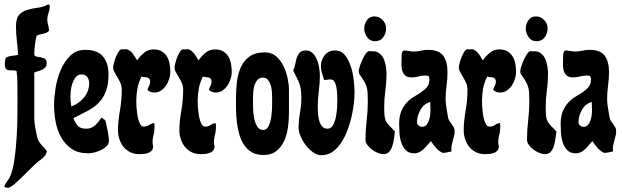

<svg xmlns="http://www.w3.org/2000/svg" viewBox="-27 -729 2960 913"><path d="M203 -709 210 -702Q210 -685 204 -668.5Q198 -652 198 -635Q198 -622 202 -609.5Q206 -597 206 -583Q200 -576 193 -573Q186 -570 178 -568.5Q170 -567 162 -565Q154 -563 147 -559Q142 -537 139 -515.5Q136 -494 136 -471Q136 -465 140.5 -462.5Q145 -460 151.5 -459Q158 -458 164.5 -457Q171 -456 175 -454Q195 -451 195 -429Q195 -416 189 -409Q183 -402 174.5 -398Q166 -394 155.5 -391Q145 -388 136 -384V-170Q136 -147 140.5 -122.5Q145 -98 150 -76Q153 -64 158.5 -55.5Q164 -47 170.5 -40Q177 -33 183.5 -26Q190 -19 196 -9Q193 5 186 13Q179 21 168 29Q154 38 131.5 60Q109 82 85.5 105.5Q62 129 41.5 146.5Q21 164 11 164Q6 164 1.5 162.5Q-3 161 -7 159Q-2 145 6.5 134Q15 123 21 110Q35 79 42.5 24Q50 -31 53 -91Q56 -151 56 -208Q56 -265 56 -300Q56 -323 55.5 -345.5Q55 -368 52 -391Q43 -395 33 -394.5Q23 -394 14.5 -395Q6 -396 1 -402.5Q-4 -409 -4 -426Q-4 -442 0 -454Q14 -462 29 -463.5Q44 -465 59 -468Q57 -501 53 -536.5Q49 -572 49 -604Q49 -643 65 -659.5Q81 -676 104 -682.5Q127 -689 154 -692.5Q181 -696 203 -709Z M378 -492Q436 -492 462.5 -460.5Q489 -429 489 -376Q489 -328 477 -296Q465 -264 443.5 -241.5Q422 -219 391 -202.5Q360 -186 322 -167Q332 -142 344 -129.5Q356 -117 385 -117Q408 -117 426 -134Q444 -151 455 -170Q462 -165 468 -161.5Q474 -158 476 -149Q480 -130 485.5 -104Q491 -78 491 -59Q491 -45 480 -34Q469 -23 453.5 -15.5Q438 -8 421.5 -4Q405 0 393 0Q345 0 314 -21Q283 -42 264 -75.5Q245 -109 237.5 -150Q230 -191 230 -231Q230 -264 237 -309Q244 -354 261 -394.5Q278 -435 306.5 -463.5Q335 -492 378 -492ZM308 -271Q308 -259 309 -247Q310 -235 312 -223Q347 -235 372 -265Q397 -295 397 -333Q397 -350 388.5 -362.5Q380 -375 360 -375Q344 -375 334 -363Q324 -351 318 -334.5Q312 -318 310 -300.5Q308 -283 308 -271Z M553 -495 562 -494Q574 -497 583.5 -492Q593 -487 600.5 -478.5Q608 -470 614 -460Q620 -450 625 -442Q639 -462 658 -478Q677 -494 703 -494Q727 -494 742.5 -484.5Q758 -475 767 -460Q776 -445 779.5 -425.5Q783 -406 783 -386Q783 -371 777.5 -353.5Q772 -336 762.5 -322Q753 -308 739 -298.5Q725 -289 707 -289Q687 -289 674 -302Q677 -312 682 -321Q687 -330 687 -341Q687 -350 683 -354.5Q679 -359 673 -360.5Q667 -362 659.5 -362.5Q652 -363 646 -365Q632 -338 626.5 -308.5Q621 -279 621 -249Q621 -237 622 -220.5Q623 -204 625.5 -186.5Q628 -169 633 -154Q638 -139 646 -130Q652 -127 658 -127Q671 -127 682 -134.5Q693 -142 706 -144Q707 -139 707.5 -135.5Q708 -132 708 -127Q708 -105 702.5 -85Q697 -65 699 -43Q701 -40 701 -33Q701 -20 694 -12.5Q687 -5 677 -1.5Q667 2 655.5 3Q644 4 635 4Q611 4 592 -5.5Q573 -15 560.5 -30.5Q548 -46 541 -66.5Q534 -87 534 -110Q534 -151 543 -201.5Q552 -252 552 -302Q552 -320 545.5 -334.5Q539 -349 531.5 -361.5Q524 -374 517.5 -385.5Q511 -397 511 -408Q511 -414 514.5 -428.5Q518 -443 524 -458Q530 -473 537.5 -484Q545 -495 553 -495Z M845 -495 854 -494Q866 -497 875.5 -492Q885 -487 892.5 -478.5Q900 -470 906 -460Q912 -450 917 -442Q931 -462 950 -478Q969 -494 995 -494Q1019 -494 1034.5 -484.5Q1050 -475 1059 -460Q1068 -445 1071.5 -425.5Q1075 -406 1075 -386Q1075 -371 1069.5 -353.5Q1064 -336 1054.5 -322Q1045 -308 1031 -298.5Q1017 -289 999 -289Q979 -289 966 -302Q969 -312 974 -321Q979 -330 979 -341Q979 -350 975 -354.5Q971 -359 965 -360.5Q959 -362 951.5 -362.5Q944 -363 938 -365Q924 -338 918.5 -308.5Q913 -279 913 -249Q913 -237 914 -220.5Q915 -204 917.5 -186.5Q920 -169 925 -154Q930 -139 938 -130Q944 -127 950 -127Q963 -127 974 -134.5Q985 -142 998 -144Q999 -139 999.5 -135.5Q1000 -132 1000 -127Q1000 -105 994.5 -85Q989 -65 991 -43Q993 -40 993 -33Q993 -20 986 -12.5Q979 -5 969 -1.5Q959 2 947.5 3Q936 4 927 4Q903 4 884 -5.5Q865 -15 852.5 -30.5Q840 -46 833 -66.5Q826 -87 826 -110Q826 -151 835 -201.5Q844 -252 844 -302Q844 -320 837.5 -334.5Q831 -349 823.5 -361.5Q816 -374 809.5 -385.5Q803 -397 803 -408Q803 -414 806.5 -428.5Q810 -443 816 -458Q822 -473 829.5 -484Q837 -495 845 -495Z M1234 -480Q1264 -480 1285.5 -461.5Q1307 -443 1320.5 -416Q1334 -389 1340.5 -358Q1347 -327 1347 -303V-189Q1347 -159 1342.5 -124.5Q1338 -90 1325 -60.5Q1312 -31 1288 -11.5Q1264 8 1226 8Q1193 8 1170.5 -5Q1148 -18 1133.5 -40Q1119 -62 1111 -89.5Q1103 -117 1099.5 -146.5Q1096 -176 1095.5 -204.5Q1095 -233 1095 -256Q1095 -294 1099 -334Q1103 -374 1117 -406.5Q1131 -439 1158.5 -459.5Q1186 -480 1234 -480ZM1176 -247Q1176 -234 1176.5 -211.5Q1177 -189 1181.5 -166.5Q1186 -144 1196 -127.5Q1206 -111 1224 -111Q1242 -111 1251 -131Q1260 -151 1263.5 -178Q1267 -205 1267 -232Q1267 -259 1267 -272Q1267 -282 1265.5 -297.5Q1264 -313 1259.5 -326.5Q1255 -340 1246.5 -350Q1238 -360 1224 -360Q1206 -360 1196 -347.5Q1186 -335 1181.5 -317Q1177 -299 1176.5 -279.5Q1176 -260 1176 -247Z M1427 -489Q1447 -489 1460 -476Q1473 -463 1480.5 -444.5Q1488 -426 1491 -405.5Q1494 -385 1494 -370Q1494 -332 1489 -295.5Q1484 -259 1484 -221Q1484 -209 1485 -191Q1486 -173 1490.5 -156.5Q1495 -140 1504.5 -128.5Q1514 -117 1531 -117Q1547 -117 1556.5 -134Q1566 -151 1570.5 -174Q1575 -197 1576 -219.5Q1577 -242 1577 -254Q1577 -263 1576.5 -275.5Q1576 -288 1574.5 -301.5Q1573 -315 1569.5 -326.5Q1566 -338 1560 -345Q1552 -353 1538 -351Q1524 -349 1514 -349Q1509 -365 1504 -381.5Q1499 -398 1499 -415Q1499 -444 1517 -466.5Q1535 -489 1566 -489Q1596 -489 1614 -466Q1632 -443 1642 -410.5Q1652 -378 1655.5 -344Q1659 -310 1659 -289Q1659 -267 1655.5 -236.5Q1652 -206 1644.5 -173Q1637 -140 1624.5 -107.5Q1612 -75 1594.5 -49Q1577 -23 1554 -7Q1531 9 1501 9Q1481 9 1462 -4.5Q1443 -18 1427.5 -38Q1412 -58 1402.5 -80.5Q1393 -103 1393 -121Q1393 -156 1399.5 -192.5Q1406 -229 1406 -266Q1406 -288 1403.5 -304Q1401 -320 1396 -333.5Q1391 -347 1383.5 -361Q1376 -375 1367 -394Q1374 -407 1377 -424Q1380 -441 1384.5 -455Q1389 -469 1398 -479Q1407 -489 1427 -489Z M1753 -651Q1776 -651 1792.5 -634Q1809 -617 1809 -594Q1809 -571 1795.5 -552Q1782 -533 1756 -533Q1732 -533 1718.5 -552.5Q1705 -572 1705 -594Q1705 -614 1717.5 -632.5Q1730 -651 1753 -651ZM1729 -486Q1735 -486 1739 -485Q1761 -487 1775.5 -476.5Q1790 -466 1797.5 -449.5Q1805 -433 1808 -413Q1811 -393 1811 -377Q1811 -338 1805.5 -299Q1800 -260 1800 -220Q1800 -194 1801.5 -179.5Q1803 -165 1808 -154Q1813 -143 1823.5 -132Q1834 -121 1851 -104Q1849 -89 1846.5 -70.5Q1844 -52 1839 -35.5Q1834 -19 1824 -7.5Q1814 4 1796 4Q1784 4 1769.5 -2Q1755 -8 1742 -17.5Q1729 -27 1720 -39.5Q1711 -52 1711 -64Q1711 -110 1716.5 -155.5Q1722 -201 1722 -247Q1722 -272 1721 -288.5Q1720 -305 1715.5 -318.5Q1711 -332 1702.5 -346Q1694 -360 1680 -380L1679 -391Q1679 -398 1684 -414Q1689 -430 1696.5 -446Q1704 -462 1712.5 -474Q1721 -486 1729 -486Z M1893 -489Q1905 -489 1917 -486.5Q1929 -484 1941 -484Q1958 -484 1974.5 -488Q1991 -492 2008 -492Q2061 -492 2081 -463.5Q2101 -435 2101 -387Q2101 -355 2096.5 -322.5Q2092 -290 2092 -258Q2092 -238 2096 -216Q2100 -194 2103 -174Q2104 -163 2109.5 -155Q2115 -147 2120.5 -139.5Q2126 -132 2130.5 -124Q2135 -116 2135 -106Q2135 -93 2132 -82Q2129 -71 2126 -59.5Q2123 -48 2120.5 -36Q2118 -24 2120 -9Q2109 -7 2099 -4.5Q2089 -2 2078 -2Q2060 -10 2046.5 -25.5Q2033 -41 2022 -58Q2013 -49 2005 -39Q1997 -29 1988 -20.5Q1979 -12 1968 -6Q1957 0 1943 0Q1917 0 1902.5 -15Q1888 -30 1881 -51.5Q1874 -73 1872.5 -97Q1871 -121 1871 -139Q1871 -176 1881.5 -200.5Q1892 -225 1908 -242Q1924 -259 1943 -270Q1962 -281 1978 -292Q1994 -303 2004.5 -316.5Q2015 -330 2015 -351Q2015 -362 2011.5 -366Q2008 -370 1997 -370Q1980 -370 1963.5 -365.5Q1947 -361 1930 -361Q1908 -361 1898 -371.5Q1888 -382 1884.5 -398Q1881 -414 1882 -433Q1883 -452 1883 -468Q1883 -474 1885 -479.5Q1887 -485 1893 -489ZM1956 -149Q1956 -139 1963 -132.5Q1970 -126 1980 -126Q1993 -126 2000.5 -134.5Q2008 -143 2012.5 -155.5Q2017 -168 2018.5 -181.5Q2020 -195 2020 -204L2019 -244Q1989 -236 1972.5 -207Q1956 -178 1956 -149Z M2197 -495 2206 -494Q2218 -497 2227.5 -492Q2237 -487 2244.5 -478.5Q2252 -470 2258 -460Q2264 -450 2269 -442Q2283 -462 2302 -478Q2321 -494 2347 -494Q2371 -494 2386.5 -484.5Q2402 -475 2411 -460Q2420 -445 2423.5 -425.5Q2427 -406 2427 -386Q2427 -371 2421.5 -353.5Q2416 -336 2406.5 -322Q2397 -308 2383 -298.5Q2369 -289 2351 -289Q2331 -289 2318 -302Q2321 -312 2326 -321Q2331 -330 2331 -341Q2331 -350 2327 -354.5Q2323 -359 2317 -360.5Q2311 -362 2303.5 -362.5Q2296 -363 2290 -365Q2276 -338 2270.5 -308.5Q2265 -279 2265 -249Q2265 -237 2266 -220.5Q2267 -204 2269.5 -186.5Q2272 -169 2277 -154Q2282 -139 2290 -130Q2296 -127 2302 -127Q2315 -127 2326 -134.5Q2337 -142 2350 -144Q2351 -139 2351.5 -135.5Q2352 -132 2352 -127Q2352 -105 2346.5 -85Q2341 -65 2343 -43Q2345 -40 2345 -33Q2345 -20 2338 -12.5Q2331 -5 2321 -1.5Q2311 2 2299.5 3Q2288 4 2279 4Q2255 4 2236 -5.5Q2217 -15 2204.5 -30.5Q2192 -46 2185 -66.5Q2178 -87 2178 -110Q2178 -151 2187 -201.5Q2196 -252 2196 -302Q2196 -320 2189.5 -334.5Q2183 -349 2175.5 -361.5Q2168 -374 2161.5 -385.5Q2155 -397 2155 -408Q2155 -414 2158.5 -428.5Q2162 -443 2168 -458Q2174 -473 2181.5 -484Q2189 -495 2197 -495Z M2521 -651Q2544 -651 2560.5 -634Q2577 -617 2577 -594Q2577 -571 2563.5 -552Q2550 -533 2524 -533Q2500 -533 2486.5 -552.5Q2473 -572 2473 -594Q2473 -614 2485.5 -632.5Q2498 -651 2521 -651ZM2497 -486Q2503 -486 2507 -485Q2529 -487 2543.5 -476.5Q2558 -466 2565.5 -449.5Q2573 -433 2576 -413Q2579 -393 2579 -377Q2579 -338 2573.5 -299Q2568 -260 2568 -220Q2568 -194 2569.5 -179.5Q2571 -165 2576 -154Q2581 -143 2591.5 -132Q2602 -121 2619 -104Q2617 -89 2614.5 -70.5Q2612 -52 2607 -35.5Q2602 -19 2592 -7.5Q2582 4 2564 4Q2552 4 2537.5 -2Q2523 -8 2510 -17.5Q2497 -27 2488 -39.5Q2479 -52 2479 -64Q2479 -110 2484.5 -155.5Q2490 -201 2490 -247Q2490 -272 2489 -288.5Q2488 -305 2483.5 -318.5Q2479 -332 2470.5 -346Q2462 -360 2448 -380L2447 -391Q2447 -398 2452 -414Q2457 -430 2464.5 -446Q2472 -462 2480.5 -474Q2489 -486 2497 -486Z M2661 -489Q2673 -489 2685 -486.5Q2697 -484 2709 -484Q2726 -484 2742.5 -488Q2759 -492 2776 -492Q2829 -492 2849 -463.5Q2869 -435 2869 -387Q2869 -355 2864.5 -322.5Q2860 -290 2860 -258Q2860 -238 2864 -216Q2868 -194 2871 -174Q2872 -163 2877.5 -155Q2883 -147 2888.5 -139.5Q2894 -132 2898.5 -124Q2903 -116 2903 -106Q2903 -93 2900 -82Q2897 -71 2894 -59.5Q2891 -48 2888.5 -36Q2886 -24 2888 -9Q2877 -7 2867 -4.5Q2857 -2 2846 -2Q2828 -10 2814.5 -25.5Q2801 -41 2790 -58Q2781 -49 2773 -39Q2765 -29 2756 -20.5Q2747 -12 2736 -6Q2725 0 2711 0Q2685 0 2670.5 -15Q2656 -30 2649 -51.5Q2642 -73 2640.5 -97Q2639 -121 2639 -139Q2639 -176 2649.5 -200.5Q2660 -225 2676 -242Q2692 -259 2711 -270Q2730 -281 2746 -292Q2762 -303 2772.5 -316.5Q2783 -330 2783 -351Q2783 -362 2779.5 -366Q2776 -370 2765 -370Q2748 -370 2731.5 -365.5Q2715 -361 2698 -361Q2676 -361 2666 -371.5Q2656 -382 2652.5 -398Q2649 -414 2650 -433Q2651 -452 2651 -468Q2651 -474 2653 -479.5Q2655 -485 2661 -489ZM2724 -149Q2724 -139 2731 -132.5Q2738 -126 2748 -126Q2761 -126 2768.5 -134.5Q2776 -143 2780.5 -155.5Q2785 -168 2786.5 -181.5Q2788 -195 2788 -204L2787 -244Q2757 -236 2740.5 -207Q2724 -178 2724 -149Z"/></svg>

Font: Reclame
Style: Regular
Weight: 400
Designer: Peter Wiegel
Foundry: Peter Wiegel
Version: Version 1.000